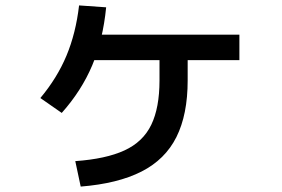

<svg xmlns="http://www.w3.org/2000/svg" viewBox="-20 -647 1040 709"><path d="M258 -52Q371 -60 439.5 -91.5Q508 -123 538.5 -186Q569 -249 569 -350V-474H673V-350Q673 -224 631.5 -141Q590 -58 502.5 -13.5Q415 31 278 42ZM129 -285Q191 -359 225.5 -441.5Q260 -524 272 -627L372 -620Q360 -499 320.5 -405.5Q281 -312 208 -230ZM279 -425V-519H864V-425Z"/></svg>

Font: M PLUS 1 Medium
Style: Regular
Weight: 500
Designer: Coji Morishita
Foundry: UNDERFOREST DESIGN
Version: Version 1.001